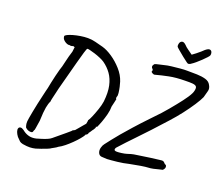

<svg xmlns="http://www.w3.org/2000/svg" viewBox="-126 -1013 1488 1283"><g transform="rotate(15 618.0 -372.0)"><path d="M220 99Q201 102 181 101Q161 100 130 92Q114 87 107.5 80Q101 73 86 54Q76 38 72 23Q68 8 72.5 -2Q77 -12 90 -11Q94 -11 102.5 -5.5Q111 0 119 8Q135 22 156.5 29.5Q178 37 207 33Q221 30 240.5 26Q260 22 279 16Q298 10 309 2Q362 -34 392 -55.5Q422 -77 422 -77Q424 -81 429.5 -83.5Q435 -86 443 -89Q449 -95 462.5 -108Q476 -121 488.5 -134Q501 -147 504 -149Q506 -158 508 -163.5Q510 -169 510 -175Q518 -183 531.5 -208.5Q545 -234 559 -265.5Q573 -297 579 -323Q592 -388 586 -435Q580 -482 559.5 -517Q539 -552 507 -579Q496 -588 476.5 -598.5Q457 -609 436.5 -617.5Q416 -626 400.5 -631Q385 -636 382 -635Q378 -634 366 -604Q354 -574 337 -527Q320 -480 301 -427.5Q282 -375 265 -328Q259 -309 252 -288Q245 -267 240 -251.5Q235 -236 235 -231Q224 -214 215.5 -183.5Q207 -153 199 -88Q190 -54 186 -35Q182 -16 178 -17Q178 -17 177.5 -13.5Q177 -10 174 -7Q174 -1 164.5 0Q155 1 142.5 -4.5Q130 -10 122 -21Q119 -32 118 -45.5Q117 -59 125 -88Q130 -107 138 -135.5Q146 -164 155.5 -194.5Q165 -225 173.5 -250.5Q182 -276 186 -289Q193 -306 206 -353Q214 -379 222.5 -405Q231 -431 239 -451.5Q247 -472 250 -478Q255 -491 264.5 -521.5Q274 -552 290 -590L297 -623L286 -628Q274 -624 267.5 -625.5Q261 -627 259 -628Q253 -626 242.5 -631Q232 -636 223.5 -644.5Q215 -653 213 -659Q211 -663 210.5 -669.5Q210 -676 210 -676Q211 -682 226 -688Q241 -694 264.5 -698.5Q288 -703 315 -705Q342 -707 367 -705Q393 -703 421 -693.5Q449 -684 476 -674Q508 -662 544 -633Q580 -604 610 -564Q640 -524 650 -480Q653 -468 656 -446Q659 -424 659.5 -403.5Q660 -383 655 -377Q653 -373 652.5 -367.5Q652 -362 656 -360Q655 -357 649 -337.5Q643 -318 638 -304Q636 -278 625.5 -248Q615 -218 602.5 -191.5Q590 -165 580 -148Q576 -148 572.5 -146.5Q569 -145 573 -144Q573 -139 562 -125Q558 -122 549.5 -110.5Q541 -99 536 -95Q535 -88 530 -83.5Q525 -79 521 -79Q521 -79 519.5 -79Q518 -79 518 -75Q510 -63 492.5 -45.5Q475 -28 452.5 -9.5Q430 9 407 24.5Q384 40 364 48Q354 55 343 59.5Q332 64 322 69Q317 73 297.5 79Q278 85 256.5 90.5Q235 96 220 99ZM699 43Q678 41 660 37.5Q642 34 637 14Q633 -2 639.5 -20Q646 -38 656 -48Q673 -66 693 -88Q713 -110 741 -137.5Q769 -165 809 -203Q849 -241 907 -292Q947 -326 971 -348.5Q995 -371 1014 -390Q1033 -409 1056 -433Q1091 -469 1116.5 -500.5Q1142 -532 1147 -552Q1153 -572 1146.5 -580.5Q1140 -589 1120.5 -592.5Q1101 -596 1066 -598Q1004 -603 955 -597.5Q906 -592 862 -584Q855 -582 845.5 -588.5Q836 -595 836 -599Q840 -604 840 -610.5Q840 -617 832 -623Q828 -633 832 -640Q836 -647 840 -651Q848 -655 867.5 -657Q887 -659 910 -663Q925 -666 954.5 -667Q984 -668 1014.5 -668Q1045 -668 1063 -666Q1099 -663 1133.5 -659Q1168 -655 1194 -645Q1220 -635 1229 -613Q1240 -590 1233.5 -572Q1227 -554 1216 -524Q1204 -502 1175.5 -465.5Q1147 -429 1110.5 -389.5Q1074 -350 1036 -315Q980 -263 935.5 -222.5Q891 -182 847 -144Q819 -120 792.5 -96Q766 -72 738 -46Q728 -33 734.5 -26Q741 -19 782 -21Q805 -22 818 -25Q831 -28 846 -31Q861 -34 888 -35Q940 -38 982 -40.5Q1024 -43 1052 -43Q1060 -43 1065.5 -41Q1071 -39 1081 -25Q1090 -22 1092 -14.5Q1094 -7 1090.5 1Q1087 9 1078 16Q1071 16 1053.5 19.5Q1036 23 1015.5 25.5Q995 28 979 27Q966 26 929.5 28.5Q893 31 851 36Q814 42 770 43Q726 44 699 43ZM1079 -719Q1071 -713 1062 -712.5Q1053 -712 1045 -721Q1033 -731 1014.5 -749Q996 -767 980 -783Q964 -799 961 -804Q958 -816 963.5 -829Q969 -842 981.5 -844.5Q994 -847 1010 -828Q1017 -818 1033 -804.5Q1049 -791 1065 -777Q1077 -784 1092.5 -794Q1108 -804 1121.5 -814Q1135 -824 1142 -830Q1164 -845 1175 -841.5Q1186 -838 1188.5 -826Q1191 -814 1187 -805Q1186 -801 1173 -789Q1160 -777 1142.5 -763Q1125 -749 1108 -737Q1091 -725 1079 -719Z"/></g></svg>

Font: Caveat Medium
Style: Regular
Weight: 500
Designer: Pablo Impallari
Foundry: Pablo Impallari
Version: Version 2.000